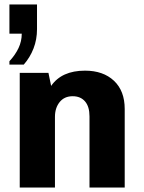

<svg xmlns="http://www.w3.org/2000/svg" viewBox="-20 -836 640 856"><path d="M22 -548V-563Q48 -591 62.5 -621.5Q77 -652 77 -686H22V-816H145V-706Q145 -660 129.5 -620Q114 -580 86 -548ZM68 0V-511H196L208 -453Q255 -521 359 -521Q440 -521 488 -476Q536 -431 536 -350V0H379V-317Q379 -361 359 -384Q339 -407 304 -407Q267 -407 246 -381Q225 -355 225 -315V0Z"/></svg>

Font: Chivo Mono
Style: Bold
Weight: 700
Monospace: yes
Designer: Hector Gatti
Foundry: Omnibus-Type
Version: Version 1.008; ttfautohint (v1.8.4.7-5d5b)